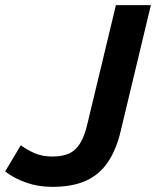

<svg xmlns="http://www.w3.org/2000/svg" viewBox="-56 -713 607 747"><path d="M147 14Q93 14 46 -2.5Q-1 -19 -36 -46L25 -148Q47 -131 77.5 -117.5Q108 -104 148 -104Q186 -104 212 -115.5Q238 -127 255.5 -155Q273 -183 284 -231L395 -693H531L414 -205Q398 -135 366 -85.5Q334 -36 281 -11Q228 14 147 14Z"/></svg>

Font: Ubuntu Sans
Style: Bold Italic
Weight: 700
Italic angle: -13.5°
Designer: Dalton Maag Ltd
Foundry: Dalton Maag Ltd
Version: Version 1.006